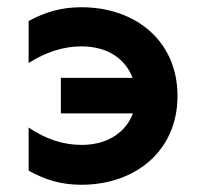

<svg xmlns="http://www.w3.org/2000/svg" viewBox="-20 -495 560 530"><path d="M59 -437V-321C106 -351 155 -367 205 -367C282 -367 328 -328 346 -280H148V-182H347C329 -134 282 -95 205 -95C155 -95 106 -111 59 -143V-24C104 1 147 15 205 15C353 15 470 -78 470 -230C470 -383 353 -475 205 -475C147 -475 104 -461 59 -437Z"/></svg>

Font: KT Kiyosuna Sans Bold
Style: Regular
Weight: 700
Designer: [Zen Kaku Gothic] Yoshimichi Ohira
Version: Version 1.010;Glyphs 3.1.2 (3151)